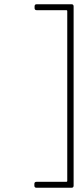

<svg xmlns="http://www.w3.org/2000/svg" viewBox="-20 -779 398 905"><path d="M142 96V88Q142 78 152 78H293Q297 78 297 74V-727Q297 -731 293 -731H153Q143 -731 143 -741V-749Q143 -759 153 -759H317Q327 -759 327 -749V96Q327 106 317 106H152Q142 106 142 96Z"/></svg>

Font: Barlow GEO Thin
Style: Regular
Weight: 100
Designer: Jeremy Tribby
Foundry: Tribby Type
Version: Version 1.408